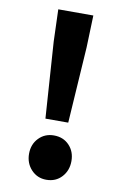

<svg xmlns="http://www.w3.org/2000/svg" viewBox="-88 -815 560 879"><g transform="rotate(10 192.0 -375.0)"><path d="M139 -261 115 -615 110 -764H273L268 -615L245 -261ZM191 14Q149 14 121 -16Q93 -46 93 -90Q93 -134 121 -163Q149 -192 191 -192Q235 -192 262.5 -163Q290 -134 290 -90Q290 -46 262.5 -16Q235 14 191 14Z"/></g></svg>

Font: Noto Sans SC Thin ExtraBold
Style: Regular
Weight: 800
Version: Version 2.004-H2;hotconv 1.0.118;makeotfexe 2.5.65603